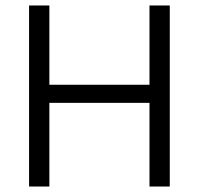

<svg xmlns="http://www.w3.org/2000/svg" viewBox="-20 -680 725 700"><path d="M525 0V-660H599V0ZM86 0V-660H160V0ZM119 -305V-371H555V-305Z"/></svg>

Font: Bricolage Grotesque 24pt Light
Style: Regular
Weight: 300
Designer: Mathieu Triay
Foundry: Atelier Triay
Version: Version 1.001;gftools[0.9.33.dev8+g029e19f]